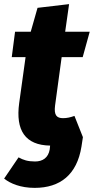

<svg xmlns="http://www.w3.org/2000/svg" viewBox="-38 -687 455 931"><path d="M268 -114C237 -114 223 -128 229 -175L261 -410H363L397 -533H278L297 -667L144 -649L111 -533H35L19 -410H86L55 -187C37 -55 84 17 205 19L203 38C196 78 169 96 132 96C97 96 75 89 52 76L-18 179C12 203 62 224 130 224C254 224 335 160 357 24L364 -22L323 -125C304 -118 286 -114 268 -114Z"/></svg>

Font: Fira Sans ExtraBold
Style: Italic
Weight: 800
Italic angle: -8°
Designer: bBox Type GmbH & Carrois Corporate GbR & Edenspiekermann AG
Foundry: bBox Type GmbH & Carrois Corporate GbR & Edenspiekermann AG
Version: Version 4.301;PS 004.301;hotconv 1.0.88;makeotf.lib2.5.64775